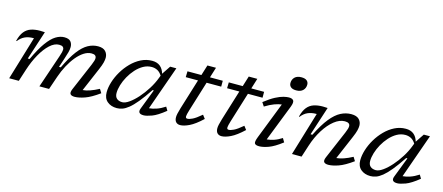

<svg xmlns="http://www.w3.org/2000/svg" viewBox="-50 -1296 4291 1860"><g transform="rotate(15 2095.0 -366.0)"><path d="M964 -90.5Q882 -31 822.8 -10.5Q763.5 10 722.5 10Q690.5 10 679.2 -4.8Q668 -19.5 683.5 -56.5L802 -334Q813.5 -361.5 817.8 -377Q822 -392.5 822 -403Q822 -419.5 811.2 -429.2Q800.5 -439 774.5 -439Q736 -439 698 -414.5Q660 -390 625 -347.5Q590 -305 560.5 -249.8Q531 -194.5 510 -133L464.5 0H367.5L481 -334Q490.5 -361.5 494 -377Q497.5 -392.5 497.5 -403Q497.5 -419.5 486.5 -429.2Q475.5 -439 449 -439Q402.5 -439 356 -396.2Q309.5 -353.5 269 -281.5Q228.5 -209.5 200 -121L161 0H64.5L196 -436.5H191.5Q143 -436.5 106.8 -420.2Q70.5 -404 41 -366L36 -368Q51 -429 78.2 -462.5Q105.5 -496 145 -509Q184.5 -522 235 -522Q259.5 -522 283 -520L189 -231.5H207.5Q260 -344.5 306 -407.5Q352 -470.5 394.8 -496.2Q437.5 -522 479 -522Q525 -522 543.2 -500Q561.5 -478 561.5 -445.5Q561.5 -421 554 -392.8Q546.5 -364.5 530.5 -316.5L502 -231.5H520Q572.5 -342.5 620.8 -405.8Q669 -469 717.5 -495.5Q766 -522 818 -522Q868.5 -522 892.5 -496.5Q916.5 -471 916.5 -433Q916.5 -413 909.8 -385.2Q903 -357.5 883 -311L781.5 -73.5Q845.5 -78 940.5 -128.5Z M1370.5 -46 1448.5 -248.5H1436Q1381.5 -166.5 1339.2 -115.5Q1297 -64.5 1263.2 -37.2Q1229.5 -10 1201 0Q1172.5 10 1145.5 10Q1086.5 10 1049 -21.8Q1011.5 -53.5 1011.5 -113.5Q1011.5 -162 1028.8 -217.5Q1046 -273 1077.8 -326.8Q1109.5 -380.5 1153 -424.8Q1196.5 -469 1249 -495.5Q1301.5 -522 1360.5 -522Q1410 -522 1440.8 -496.8Q1471.5 -471.5 1484 -425.5L1542 -512H1604L1447.5 -70Q1480 -72 1520.2 -85.5Q1560.5 -99 1605 -128L1626.5 -92Q1548 -28.5 1495.2 -9.2Q1442.5 10 1414 10Q1349 10 1370.5 -46ZM1106 -131.5Q1106 -95 1126.5 -77Q1147 -59 1181.5 -59Q1211 -59 1250.8 -87Q1290.5 -115 1331.8 -161.5Q1373 -208 1408.8 -265Q1444.5 -322 1466 -380L1475 -403.5Q1454.5 -436.5 1428 -449.8Q1401.5 -463 1371.5 -463Q1327.5 -463 1287.8 -440.8Q1248 -418.5 1214.8 -381.5Q1181.5 -344.5 1157 -300.5Q1132.5 -256.5 1119.2 -212.2Q1106 -168 1106 -131.5Z M1830 -152Q1823.5 -130 1819.2 -113.2Q1815 -96.5 1815 -88.5Q1815 -76 1819.5 -72Q1824 -68 1833.5 -68Q1851 -68 1882.5 -82.8Q1914 -97.5 1970 -145L1997 -109.5Q1924.5 -41.5 1871 -15.8Q1817.5 10 1780.5 10Q1754 10 1738.5 -6.2Q1723 -22.5 1723 -55Q1723 -69 1727.5 -90.5Q1732 -112 1743 -148.5L1837 -453H1714L1715.5 -512H1855L1887.5 -616.5H1973.5L1941 -512H2069.5V-453H1923Z M2244.5 -152Q2238 -130 2233.8 -113.2Q2229.5 -96.5 2229.5 -88.5Q2229.5 -76 2234 -72Q2238.5 -68 2248 -68Q2265.5 -68 2297 -82.8Q2328.5 -97.5 2384.5 -145L2411.5 -109.5Q2339 -41.5 2285.5 -15.8Q2232 10 2195 10Q2168.5 10 2153 -6.2Q2137.5 -22.5 2137.5 -55Q2137.5 -69 2142 -90.5Q2146.5 -112 2157.5 -148.5L2251.5 -453H2128.5L2130 -512H2269.5L2302 -616.5H2388L2355.5 -512H2484V-453H2337.5Z M2708 -661Q2708 -696.5 2731.2 -719.2Q2754.5 -742 2798 -742Q2834.5 -742 2852.2 -727Q2870 -712 2870 -687Q2870 -652 2846.8 -629Q2823.5 -606 2780 -606Q2743.5 -606 2725.8 -621Q2708 -636 2708 -661ZM2538.5 -71.5 2681.5 -438Q2650 -434.5 2609.5 -419.8Q2569 -405 2518 -373.5L2493 -411.5Q2554.5 -459.5 2600 -483Q2645.5 -506.5 2677.8 -514.2Q2710 -522 2731 -522Q2766.5 -522 2777.5 -504Q2788.5 -486 2771 -440.5L2627.5 -73.5Q2659.5 -76 2697.2 -88.2Q2735 -100.5 2776 -127L2798.5 -89Q2720.5 -29 2665.5 -9.5Q2610.5 10 2573.5 10Q2537 10 2528 -5.8Q2519 -21.5 2538.5 -71.5Z M2877 -366 2872 -368Q2887 -429 2914.2 -462.5Q2941.5 -496 2981 -509Q3020.5 -522 3071 -522Q3095.5 -522 3119 -520L3025 -231.5H3043.5Q3098.5 -342.5 3149.5 -405.8Q3200.5 -469 3251.5 -495.5Q3302.5 -522 3357 -522Q3410.5 -522 3435.5 -496.5Q3460.5 -471 3460.5 -433Q3460.5 -413 3453.8 -385.2Q3447 -357.5 3427 -311L3325.5 -73.5Q3389.5 -78 3484.5 -128.5L3508 -90.5Q3426 -31 3366.8 -10.5Q3307.5 10 3266.5 10Q3234.5 10 3223 -4.8Q3211.5 -19.5 3227.5 -56.5L3346 -334Q3357.5 -361.5 3361.8 -377Q3366 -392.5 3366 -403Q3366 -439 3314 -439Q3262 -439 3208.8 -396.8Q3155.5 -354.5 3110.2 -282.5Q3065 -210.5 3036 -121L2997 0H2900.5L3032 -436.5H3027.5Q2979 -436.5 2942.8 -420.2Q2906.5 -404 2877 -366Z M3914 -46 3992 -248.5H3979.5Q3925 -166.5 3882.8 -115.5Q3840.5 -64.5 3806.8 -37.2Q3773 -10 3744.5 0Q3716 10 3689 10Q3630 10 3592.5 -21.8Q3555 -53.5 3555 -113.5Q3555 -162 3572.2 -217.5Q3589.5 -273 3621.2 -326.8Q3653 -380.5 3696.5 -424.8Q3740 -469 3792.5 -495.5Q3845 -522 3904 -522Q3953.5 -522 3984.2 -496.8Q4015 -471.5 4027.5 -425.5L4085.5 -512H4147.5L3991 -70Q4023.5 -72 4063.8 -85.5Q4104 -99 4148.5 -128L4170 -92Q4091.5 -28.5 4038.8 -9.2Q3986 10 3957.5 10Q3892.5 10 3914 -46ZM3649.5 -131.5Q3649.5 -95 3670 -77Q3690.5 -59 3725 -59Q3754.5 -59 3794.2 -87Q3834 -115 3875.2 -161.5Q3916.5 -208 3952.2 -265Q3988 -322 4009.5 -380L4018.5 -403.5Q3998 -436.5 3971.5 -449.8Q3945 -463 3915 -463Q3871 -463 3831.2 -440.8Q3791.5 -418.5 3758.2 -381.5Q3725 -344.5 3700.5 -300.5Q3676 -256.5 3662.8 -212.2Q3649.5 -168 3649.5 -131.5Z"/></g></svg>

Font: Newsreader 6pt
Style: Italic
Weight: 400
Italic angle: -17°
Designer: Hugues Gentile
Foundry: Production Type
Version: Version 1.003; ttfautohint (v1.8.3)